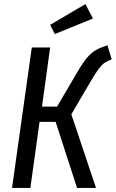

<svg xmlns="http://www.w3.org/2000/svg" viewBox="-20 -922 568 942"><path d="M528 -631Q507 -623 493.5 -614Q480 -605 464.5 -584.5Q449 -564 425 -523L330 -361L451 0H358L253 -324H174L129 0H39L136 -689H226L186 -399H260L361 -571Q388 -617 408.5 -640.5Q429 -664 450 -676Q471 -688 507 -700ZM399 -902 436 -831 249 -755 226 -800Z"/></svg>

Font: Fira Sans Extra Condensed
Style: Italic
Weight: 400
Width: 3
Italic angle: -8°
Designer: Carrois Corporate & Edenspiekermann AG
Foundry: Carrois Corporate GbR & Edenspiekermann AG
Version: Version 4.203